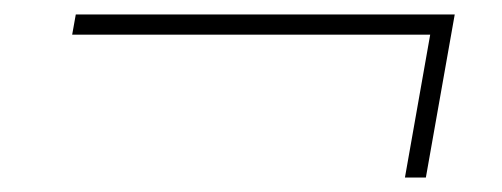

<svg xmlns="http://www.w3.org/2000/svg" viewBox="-20 -370 695 266"><path d="M576 -322H80L85 -350H610L570 -124H541Z"/></svg>

Font: KoHo ExtraLight
Style: Italic
Weight: 275
Italic angle: -10°
Version: Version 1.000; ttfautohint (v1.6)